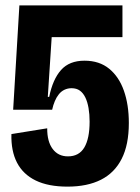

<svg xmlns="http://www.w3.org/2000/svg" viewBox="-20 -681 522 715"><path d="M231.3 14Q160 14 113 -8.8Q66 -31.7 43.4 -75.2Q20.8 -118.8 22.5 -181.7L155.8 -203.2Q155.5 -153.7 176.2 -126.2Q196.8 -98.7 233 -98.7Q274.3 -98.7 294 -131.8Q313.7 -165 313.7 -228.2Q313.7 -255.5 309.7 -278.7Q305.7 -301.8 297.7 -318.2Q289.7 -334.7 277.3 -343.6Q265 -352.5 246.3 -352.5Q232.5 -352.5 220.2 -346.8Q208 -341 199.2 -330Q190.3 -319 184.2 -304.4Q178 -289.8 174.2 -272.3H29L52.2 -661H436V-542.8H172.5L158 -320.3H163.2Q176.5 -385.7 207.3 -420.3Q238.2 -455 294.7 -455Q350 -455 386.6 -425Q423.2 -395 441.5 -342.9Q459.8 -290.8 459.8 -223Q459.8 -142 433.2 -89.7Q406.7 -37.3 356 -11.7Q305.3 14 231.3 14Z"/></svg>

Font: Bricolage Grotesque 96pt ExtraBold SemiCondensed
Style: Regular
Weight: 800
Width: 4
Version: Version 1.001;gftools[0.9.33.dev8+g029e19f]